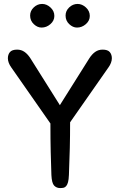

<svg xmlns="http://www.w3.org/2000/svg" viewBox="-20 -951 608 975"><path d="M241 -62Q239 -117 237.5 -179.5Q236 -242 236 -324L37 -609Q29 -620 24.5 -632Q20 -644 20 -655Q20 -674 30.5 -686.5Q41 -699 67 -699Q88 -699 104.5 -687.5Q121 -676 135 -654L284 -417L433 -654Q447 -676 463.5 -687.5Q480 -699 501 -699Q527 -699 537.5 -686.5Q548 -674 548 -655Q548 -644 543.5 -632Q539 -620 531 -609L336 -330Q336 -262 334.5 -199.5Q333 -137 330 -63Q329 -39 325.5 -26Q322 -13 316 -6Q310 1 302.5 2.5Q295 4 285 4Q267 4 255 -8.5Q243 -21 241 -62ZM194 -931Q217 -931 236.5 -913Q256 -895 256 -870Q256 -846 236 -828.5Q216 -811 191 -811Q170 -811 151.5 -828.5Q133 -846 133 -872Q133 -896 151.5 -913.5Q170 -931 194 -931ZM374 -931Q397 -931 416.5 -913Q436 -895 436 -870Q436 -846 416 -828.5Q396 -811 371 -811Q350 -811 331.5 -828.5Q313 -846 313 -872Q313 -896 331.5 -913.5Q350 -931 374 -931Z"/></svg>

Font: Sniglet
Style: Regular
Weight: 400
Designer: Haley Fiege
Foundry: Haley Fiege, Pablo Impallari, Brenda Gallo
Version: Version 2.000; ttfautohint (v0.95) -l 8 -r 50 -G 200 -x 14 -